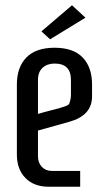

<svg xmlns="http://www.w3.org/2000/svg" viewBox="-20 -708 389 728"><path d="M170 -559 137 -589 253 -688 304 -641ZM176 -60H284V0H164Q109 0 76.5 -33Q44 -66 44 -122V-388Q44 -453 80 -490Q116 -527 187 -527Q258 -527 293.5 -490Q329 -453 329 -388V-342Q329 -270 242 -246L124 -213V-115Q124 -91 138.5 -75.5Q153 -60 176 -60ZM124 -405V-276Q147 -283 173 -289.5Q199 -296 208.5 -299Q218 -302 229.5 -306Q241 -310 243 -316Q249 -332 249 -350V-405Q249 -467 187 -467Q159 -467 141.5 -451Q124 -435 124 -405Z"/></svg>

Font: Homenaje
Style: Regular
Weight: 400
Version: Version 1.002